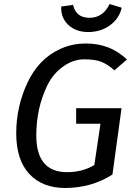

<svg xmlns="http://www.w3.org/2000/svg" viewBox="-20 -916 665 948"><path d="M159.2 -247.1Q159.2 -65.9 311.5 -65.9Q386.7 -65.9 445.8 -101.1L476.1 -305.2H356V-381.8H580.1L535.2 -54.2Q432.1 11.7 301.8 12.2Q189 12.2 124.5 -57.4Q60.1 -127 60.1 -257.8Q60.1 -388.7 115.2 -506.8Q170.4 -625 276.4 -673.8Q335 -701.2 404.8 -701.2Q524.9 -701.2 606.9 -622.1L544.9 -568.8Q512.7 -597.7 481.4 -610.4Q450.2 -623 396 -623Q341.8 -623 292.5 -588.1Q243.2 -553.2 214.8 -496.6Q159.2 -383.8 159.2 -247.1ZM282.2 -883.8 340.8 -892.1Q355 -828.1 421.9 -828.1Q488.8 -828.1 521 -896L581.1 -877.9Q567.9 -822.8 522 -790.3Q476.1 -757.8 415.5 -757.8Q355 -757.8 317.4 -793Q279.8 -828.1 282.2 -883.8Z"/></svg>

Font: FiraSans-Italic
Style: Italic
Weight: 400
Italic angle: -8°
Designer: Carrois Corporate & Edenspiekermann AG
Foundry: Carrois Corporate GbR & Edenspiekermann AG
Version: Version 3.106;PS 003.106;hotconv 1.0.70;makeotf.lib2.5.58329